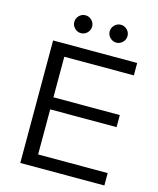

<svg xmlns="http://www.w3.org/2000/svg" viewBox="-124 -936 841 1022"><g transform="rotate(15 296.0 -424.5)"><path d="M550 0H86.7V-675H550V-606.7H166.7V-383.3H532.5V-316.7H166.7V-68.3H550ZM414.2 -750.8Q394.2 -750.8 379.6 -765.4Q365 -780 365 -800Q365 -820 379.6 -834.6Q394.2 -849.2 414.2 -849.2Q434.2 -849.2 448.8 -834.6Q463.3 -820 463.3 -800Q463.3 -780 448.8 -765.4Q434.2 -750.8 414.2 -750.8ZM219.2 -750.8Q199.2 -750.8 184.6 -765.4Q170 -780 170 -800Q170 -820 184.6 -834.6Q199.2 -849.2 219.2 -849.2Q239.2 -849.2 253.8 -834.6Q268.3 -820 268.3 -800Q268.3 -780 253.8 -765.4Q239.2 -750.8 219.2 -750.8Z"/></g></svg>

Font: Funnel Display Light Light
Style: Regular
Weight: 300
Version: Version 1.000